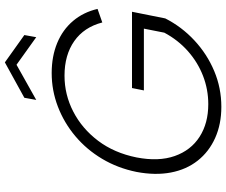

<svg xmlns="http://www.w3.org/2000/svg" viewBox="-92 -852 951 808"><g transform="rotate(-90 384.0 -448.5)"><path d="M693 -494Q673 -571 614.5 -612Q556 -653 469 -653Q389 -653 317.5 -616Q246 -579 195 -511.5Q144 -444 125 -350Q107 -257 131 -189Q155 -121 212 -84.5Q269 -48 349 -48Q411 -48 468 -70Q525 -92 572 -133.5Q619 -175 650 -233L667 -319H407L417 -369H738L710 -229Q675 -160 617.5 -106.5Q560 -53 488.5 -23Q417 7 338 7Q265 7 207 -19Q149 -45 111.5 -92.5Q74 -140 61.5 -205.5Q49 -271 64 -350Q80 -429 119 -494.5Q158 -560 214.5 -607.5Q271 -655 339 -681Q407 -707 480 -707Q550 -707 606 -684Q662 -661 699 -617.5Q736 -574 750 -514ZM631 -772 515 -855 367 -772 376 -822 525 -904 640 -822Z"/></g></svg>

Font: Albert Sans Light
Style: Italic
Weight: 300
Italic angle: -11.25°
Designer: Andreas Rasmussen
Foundry: a.Foundry
Version: Version 1.025